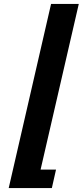

<svg xmlns="http://www.w3.org/2000/svg" viewBox="-20 -749 418 970"><path d="M378 -729 185 108H263L242 201H24L238 -729Z"/></svg>

Font: Miedinger
Style: Bold-Italic
Weight: 700
Italic angle: -13°
Version: Version 001.000